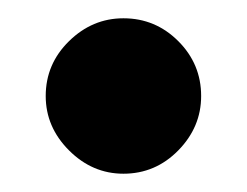

<svg xmlns="http://www.w3.org/2000/svg" viewBox="-20 -180 270 210"><path d="M115 10Q81 10 55.5 -15.5Q30 -41 30 -75Q30 -110 55.5 -135Q81 -160 115 -160Q150 -160 175 -135Q200 -110 200 -75Q200 -41 175 -15.5Q150 10 115 10Z"/></svg>

Font: Brygada 1918
Style: Bold
Weight: 700
Designer: Mateusz Machalski | Borys Kosmynka | Przemek Hoffer
Foundry: NIEPODLEGLA 2018
Version: Version 3.006